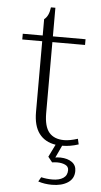

<svg xmlns="http://www.w3.org/2000/svg" viewBox="-57 -669 475 902"><g transform="rotate(5 180.5 -218.0)"><path d="M327 123Q327 159 298 178Q269 197 223 197Q188 197 158 187L170 166Q196 172 223 172Q255 172 274 159.5Q293 147 293 122Q293 105 277 97.5Q261 90 239 90Q229 90 215 92L195 67L224 8Q173 0 146 -36Q119 -72 119 -137V-471H25V-498H119V-575Q141 -591 146 -633H167V-498H321V-471H167V-137Q167 -73 191 -45Q215 -17 262 -17Q288 -17 326 -29L332 -3Q293 10 255 10L228 68Q236 66 253 66Q286 67 306.5 81.5Q327 96 327 123Z"/></g></svg>

Font: Trirong ExtraLight
Style: Regular
Weight: 275
Designer: Katatrad Team
Foundry: CadsonDemak
Version: Version 1.001